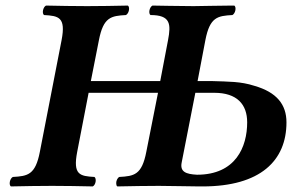

<svg xmlns="http://www.w3.org/2000/svg" viewBox="-20 -667 1048 689"><path d="M201 -523 123 -122C107 -39 79 -35 26 -32C15 -26 11 -4 19 2C58 1 129 0 167 0C205 0 275 1 313 2C324 -4 327 -26 319 -32C267 -35 241 -39 257 -122L298 -334H547L505 -122C489 -39 461 -35 408 -32C401 -28 397 -18 397 -10C397 -5 398 0 401 2C452 1 506 0 550 0C602 1 651 1 695 2H707C915 2 1008 -91 1008 -228C1008 -292 973 -336 893 -359C844 -375 799 -374 743 -376H689L717 -523C733 -606 761 -610 814 -613C825 -619 829 -641 821 -647H812C764 -647 705 -645 675 -645H674C635 -645 528 -647 528 -647H527C516 -641 512 -619 520 -613C592 -613 594 -581 583 -523L555 -376H306L335 -523C351 -606 379 -610 432 -613C443 -619 447 -641 439 -647C400 -646 331 -645 293 -645C255 -645 183 -646 145 -647C134 -641 130 -619 138 -613C190 -610 217 -606 201 -523ZM681 -334H749C831 -334 867 -292 867 -228C867 -140 826 -40 687 -40C648 -42 625 -50 632 -84Z"/></svg>

Font: Libertinus Serif
Style: Bold Italic
Weight: 700
Italic angle: -12°
Designer: Philipp H. Poll, Khaled Hosny
Foundry: Caleb Maclennan
Version: Version 7.050;RELEASE